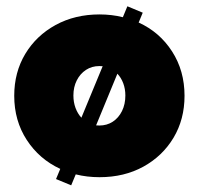

<svg xmlns="http://www.w3.org/2000/svg" viewBox="-20 -543 620 599"><path d="M202.1 35.2 154.8 15.6 168 -16.1Q102.5 -46.4 63.5 -106.4Q24.4 -166.5 24.4 -244.1Q24.4 -317.4 58.8 -374.8Q93.3 -432.1 153.6 -465.1Q213.9 -498 290.5 -498Q309.6 -498 327.9 -495.8Q346.2 -493.7 363.3 -489.3L377.4 -523.4L425.3 -503.4L412.6 -472.7Q478 -442.9 516.8 -382.6Q555.7 -322.3 555.7 -244.1Q555.7 -170.9 521.5 -113.5Q487.3 -56.2 427.5 -23.2Q367.7 9.8 290.5 9.8Q271 9.8 252.4 7.6Q233.9 5.4 216.3 1ZM233.9 -175.8 300.3 -336.4Q296.9 -336.9 290 -336.9Q266.6 -336.9 248.3 -325Q230 -313 219.5 -292.2Q209 -271.5 209 -245.1Q209 -224.1 215.6 -206.3Q222.2 -188.5 233.9 -175.8ZM290 -151.4Q313.5 -151.4 331.8 -163.3Q350.1 -175.3 360.6 -196.5Q371.1 -217.8 371.1 -245.1Q371.1 -265.6 364.5 -283.2Q357.9 -300.8 346.2 -313L279.8 -151.9Q283.2 -151.4 290 -151.4Z"/></svg>

Font: Kumbh Sans Black
Style: Regular
Weight: 900
Version: Version 1.005